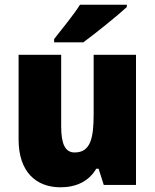

<svg xmlns="http://www.w3.org/2000/svg" viewBox="-20 -786 658 816"><path d="M519 -756V-766H320C292 -721 243 -663 210 -620V-606H334C387 -645 479 -719 519 -756ZM558 -553H378V-300C378 -197 364 -138 297 -138C256 -138 240 -176 240 -249V-553H59V-193C59 -56 133 10 237 10C302 10 357 -14 389 -69H399L421 0H558Z"/></svg>

Font: Noto Sans Arabic UI SmCn Bk
Style: Regular
Weight: 900
Width: 4
Designer: Monotype Design Team, Nadine Chahine and Nizar Qandah
Foundry: Monotype Imaging Inc.
Version: Version 2.010